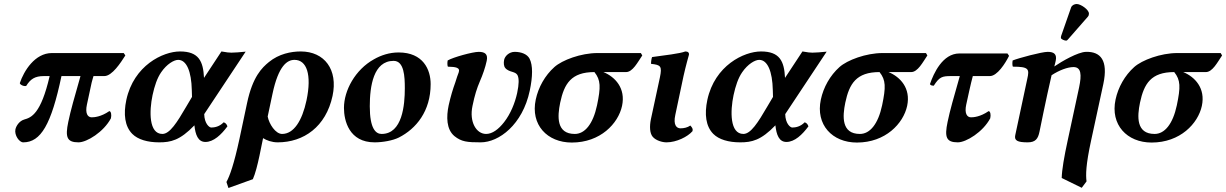

<svg xmlns="http://www.w3.org/2000/svg" viewBox="-20 -701 6124 959"><path d="M598 -436H239C154 -436 99 -346 79 -286C79 -278 100 -268 111 -272C132 -306 154 -321 199 -321H228C184 -131 136 -114 101 -104C77 -97 61 -73 57 -55C51 -26 76 10 96 10C184 10 236 -79 287 -321H382C351 -212 333 -150 321 -92C305 -16 314 10 372 10C414 10 498 -42 534 -110C538 -127 535 -145 526 -146C484 -117 450 -115 438 -115C417 -115 405 -136 414 -178C443 -316 437 -285 447 -321H501C540 -321 583 -388 606 -424Z M879 -444C794 -444 648 -374 611 -202C596 -131 603 -70 641 -32C669 -4 717 10 775 10C833 10 879 0 951 -75C956 -28 969 8 1006 8C1047 8 1085 -28 1116 -70C1112 -82 1105 -88 1097 -90C1076 -68 1051 -64 1035 -64C1025 -64 1001 -84 1000 -131L1207 -443C1180 -440 1149 -438 1136 -438C1125 -438 1114 -439 1086 -444L999 -312C995 -395 973 -444 879 -444ZM939 -217 910 -168C864 -89 828 -32 791 -32C723 -32 725 -146 742 -226C752 -272 765 -311 785 -340C813 -381 849 -402 870 -402C912 -402 936 -344 938 -251Z M1243 194C1255 167 1266 124 1276 77C1282 48 1288 17 1294 -11C1311 0 1338 10 1367 10C1497 10 1608 -68 1641 -222C1669 -353 1601 -444 1482 -444C1434 -444 1373 -432 1323 -391C1289 -363 1242 -319 1214 -186L1176 -7C1149 118 1128 177 1111 208L1121 238ZM1511 -200C1489 -97 1447 -32 1389 -32C1356 -32 1324 -82 1317 -119L1341 -232C1371 -374 1415 -402 1451 -402C1512 -402 1538 -329 1511 -200Z M1698 -162C1698 -98 1724 10 1851 10C1892 10 1942 1 1972 -14C2059 -58 2131 -146 2131 -281C2131 -353 2094 -439 1971 -439C1925 -439 1883 -425 1848 -405C1754 -353 1698 -249 1698 -162ZM1827 -170C1827 -270 1845 -397 1946 -397C1999 -397 2002 -318 2002 -260C2002 -177 1990 -32 1886 -32C1857 -32 1827 -58 1827 -170Z M2626 -248C2641 -319 2642 -375 2625 -408C2613 -431 2583 -442 2551 -442C2523 -442 2502 -421 2498 -402C2495 -387 2496 -370 2504 -361C2513 -350 2529 -345 2536 -343C2545 -340 2560 -337 2566 -323C2572 -308 2573 -283 2563 -236C2552 -186 2530 -132 2498 -91C2470 -55 2439 -32 2408 -32C2359 -32 2323 -92 2340 -172C2351 -226 2362 -260 2377 -295C2391 -327 2404 -364 2411 -397C2418 -430 2403 -442 2371 -442C2341 -442 2243 -415 2216 -399C2214 -389 2214 -374 2217 -368C2256 -367 2280 -364 2271 -339C2265 -324 2262 -314 2254 -289C2242 -256 2231 -220 2221 -175C2209 -118 2209 -55 2250 -21C2285 7 2313 10 2381 10C2472 10 2590 -78 2626 -248Z M3107 -341C3140 -341 3165 -390 3188 -424L3181 -436H2964C2882 -436 2788 -401 2749 -366C2702 -324 2669 -265 2656 -204C2629 -78 2713 11 2836 11C2979 11 3068 -84 3087 -172C3106 -261 3052 -317 2994 -341ZM2851 -32C2758 -32 2764 -120 2778 -188C2798 -283 2833 -341 2949 -341C2981 -301 2981 -266 2962 -175C2942 -81 2901 -32 2851 -32Z M3353 -127 3394 -321C3405 -371 3421 -427 3421 -427C3423 -438 3416 -444 3403 -444C3375 -433 3301 -425 3237 -416C3234 -410 3231 -388 3232 -382C3280 -377 3288 -371 3276 -314L3231 -105C3224 -70 3225 -36 3240 -18C3256 1 3288 10 3309 10C3359 10 3415 -18 3439 -46C3442 -58 3437 -64 3428 -74C3414 -64 3396 -60 3379 -60C3359 -60 3342 -77 3353 -127Z M3781 -444C3696 -444 3550 -374 3513 -202C3498 -131 3505 -70 3543 -32C3571 -4 3619 10 3677 10C3735 10 3781 0 3853 -75C3858 -28 3871 8 3908 8C3949 8 3987 -28 4018 -70C4014 -82 4007 -88 3999 -90C3978 -68 3953 -64 3937 -64C3927 -64 3903 -84 3902 -131L4109 -443C4082 -440 4051 -438 4038 -438C4027 -438 4016 -439 3988 -444L3901 -312C3897 -395 3875 -444 3781 -444ZM3841 -217 3812 -168C3766 -89 3730 -32 3693 -32C3625 -32 3627 -146 3644 -226C3654 -272 3667 -311 3687 -340C3715 -381 3751 -402 3772 -402C3814 -402 3838 -344 3840 -251Z M4531 -341C4564 -341 4589 -390 4612 -424L4605 -436H4388C4306 -436 4212 -401 4173 -366C4126 -324 4093 -265 4080 -204C4053 -78 4137 11 4260 11C4403 11 4492 -84 4511 -172C4530 -261 4476 -317 4418 -341ZM4275 -32C4182 -32 4188 -120 4202 -188C4222 -283 4257 -341 4373 -341C4405 -301 4405 -266 4386 -175C4366 -81 4325 -32 4275 -32Z M4774 -321C4743 -212 4725 -150 4713 -92C4697 -16 4706 10 4764 10C4806 10 4890 -42 4926 -110C4930 -127 4927 -145 4918 -146C4876 -117 4842 -115 4830 -115C4809 -115 4797 -136 4806 -178C4813 -210 4829 -285 4839 -321H4924C4961 -321 5001 -384 5020 -422L5012 -434H4772C4688 -434 4643 -334 4625 -281C4627 -275 4635 -273 4644 -273C4672 -317 4686 -321 4730 -321Z M5039 -368C5120 -368 5122 -356 5111 -307C5091 -213 5051 -26 5051 -26C5045 1 5062 10 5113 10C5153 10 5165 -9 5172 -43C5172 -43 5206 -212 5231 -319C5232 -321 5232 -323 5232 -325C5270 -350 5312 -366 5342 -366C5381 -366 5383 -327 5370 -265L5313 0C5295 83 5284 147 5283 188L5383 237L5407 205C5403 173 5403 124 5430 0L5491 -282C5516 -400 5477 -444 5404 -442C5364 -441 5284 -395 5246 -369C5248 -377 5251 -386 5253 -397C5260 -430 5245 -442 5213 -442C5183 -442 5068 -411 5038 -399C5036 -389 5036 -374 5039 -368ZM5358 -681C5347 -681 5334 -675 5330 -664L5280 -521C5279 -518 5279 -513 5279 -512C5279 -505 5297 -498 5305 -498C5309 -498 5313 -502 5316 -506L5414 -618C5418 -623 5419 -628 5419 -633C5419 -653 5378 -681 5358 -681Z M6003 -341C6036 -341 6061 -390 6084 -424L6077 -436H5860C5778 -436 5684 -401 5645 -366C5598 -324 5565 -265 5552 -204C5525 -78 5609 11 5732 11C5875 11 5964 -84 5983 -172C6002 -261 5948 -317 5890 -341ZM5747 -32C5654 -32 5660 -120 5674 -188C5694 -283 5729 -341 5845 -341C5877 -301 5877 -266 5858 -175C5838 -81 5797 -32 5747 -32Z"/></svg>

Font: Libertinus Serif
Style: Bold Italic
Weight: 700
Italic angle: -12°
Designer: Philipp H. Poll, Khaled Hosny
Foundry: Caleb Maclennan
Version: Version 7.050;RELEASE